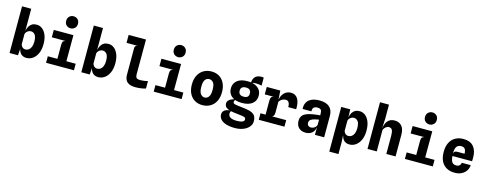

<svg xmlns="http://www.w3.org/2000/svg" viewBox="-30 -1857 7860 3101"><g transform="rotate(15 3900.0 -306.0)"><path d="M354 6.5Q317.5 6.5 290.5 -7.5Q263.5 -21.5 246.2 -48Q229 -74.5 221.5 -111.5L204 -157.5L226.5 -187Q232 -167.5 242.5 -152.8Q253 -138 268.5 -129.8Q284 -121.5 304.5 -121.5Q335.5 -121.5 359.8 -139.5Q384 -157.5 398.2 -192.5Q412.5 -227.5 412.5 -278Q412.5 -361.5 385.2 -395Q358 -428.5 317 -428.5Q297 -428.5 277.5 -418.5Q258 -408.5 244.2 -392Q230.5 -375.5 226.5 -356.5L221 -378.5L226.5 -415.5Q238 -460 256.8 -491.2Q275.5 -522.5 305.8 -539.2Q336 -556 381.5 -556Q431 -556 473 -524.5Q515 -493 540.8 -431.2Q566.5 -369.5 566.5 -278.5Q566.5 -191 538.2 -127Q510 -63 462 -28.2Q414 6.5 354 6.5ZM73 0V-780.5H226.5V-508V-157L222.5 -129.5L221 -93.5L213.5 0Z M844 -15V-339.5Q844 -386.5 857.5 -401.8Q871 -417 898.5 -421.5L844 -460.5V-487.5L995 -545.5L994 -15ZM683.5 0V-109H1150V0ZM666.5 -421.5V-545.5H995L972.5 -421.5ZM920 -640Q879 -640 850.2 -667Q821.5 -694 821.5 -740Q821.5 -786.5 850.5 -813.8Q879.5 -841 920 -841Q961 -841 989.8 -814.2Q1018.5 -787.5 1018.5 -740Q1018.5 -694 989.2 -667Q960 -640 920 -640Z M1554 6.5Q1517.5 6.5 1490.5 -7.5Q1463.5 -21.5 1446.2 -48Q1429 -74.5 1421.5 -111.5L1404 -157.5L1426.5 -187Q1432 -167.5 1442.5 -152.8Q1453 -138 1468.5 -129.8Q1484 -121.5 1504.5 -121.5Q1535.5 -121.5 1559.8 -139.5Q1584 -157.5 1598.2 -192.5Q1612.5 -227.5 1612.5 -278Q1612.5 -361.5 1585.2 -395Q1558 -428.5 1517 -428.5Q1497 -428.5 1477.5 -418.5Q1458 -408.5 1444.2 -392Q1430.5 -375.5 1426.5 -356.5L1421 -378.5L1426.5 -415.5Q1438 -460 1456.8 -491.2Q1475.5 -522.5 1505.8 -539.2Q1536 -556 1581.5 -556Q1631 -556 1673 -524.5Q1715 -493 1740.8 -431.2Q1766.5 -369.5 1766.5 -278.5Q1766.5 -191 1738.2 -127Q1710 -63 1662 -28.2Q1614 6.5 1554 6.5ZM1273 0V-780.5H1426.5V-508V-157L1422.5 -129.5L1421 -93.5L1413.5 0Z M2181 8Q2114.5 8 2073.5 -10.8Q2032.5 -29.5 2014 -66Q1995.5 -102.5 1995.5 -154.5V-599Q1995.5 -618 2006.8 -631Q2018 -644 2037.5 -647.5H1855.5V-780.5H2145.5L2144.5 -207.5Q2144.5 -157.5 2161 -140.5Q2177.5 -123.5 2227 -123.5Q2249.5 -123.5 2284.5 -127.8Q2319.5 -132 2350 -141V-15.5Q2313.5 -4.5 2267.5 1.8Q2221.5 8 2181 8Z M2644 -15V-339.5Q2644 -386.5 2657.5 -401.8Q2671 -417 2698.5 -421.5L2644 -460.5V-487.5L2795 -545.5L2794 -15ZM2483.5 0V-109H2950V0ZM2466.5 -421.5V-545.5H2795L2772.5 -421.5ZM2720 -640Q2679 -640 2650.2 -667Q2621.5 -694 2621.5 -740Q2621.5 -786.5 2650.5 -813.8Q2679.5 -841 2720 -841Q2761 -841 2789.8 -814.2Q2818.5 -787.5 2818.5 -740Q2818.5 -694 2789.2 -667Q2760 -640 2720 -640Z M3296.5 7.5Q3221.5 7.5 3165.8 -26.5Q3110 -60.5 3079.2 -123.2Q3048.5 -186 3048.5 -271.5Q3048.5 -361 3081.2 -424.8Q3114 -488.5 3171.8 -522.5Q3229.5 -556.5 3304 -556.5Q3380 -556.5 3435.5 -521.8Q3491 -487 3521.2 -424Q3551.5 -361 3551.5 -276Q3551.5 -186 3518.5 -122.8Q3485.5 -59.5 3428 -26Q3370.5 7.5 3296.5 7.5ZM3301 -121Q3340 -121 3367.5 -155.5Q3395 -190 3395 -275Q3395 -361.5 3366.8 -394.8Q3338.5 -428 3299 -428Q3259.5 -428 3232.5 -394.8Q3205.5 -361.5 3205.5 -277.5Q3205.5 -190 3234.2 -155.5Q3263 -121 3301 -121Z M3903 229Q3816 229 3754.8 210Q3693.5 191 3661.2 155.8Q3629 120.5 3629 72Q3629 40.5 3646.2 18.8Q3663.5 -3 3693 -14.2Q3722.5 -25.5 3759 -24.5L3779.5 -27Q3772.5 -21 3767.5 -13.8Q3762.5 -6.5 3759.8 3Q3757 12.5 3757 24Q3757 53 3773.2 71.8Q3789.5 90.5 3821 99.5Q3852.5 108.5 3899 108.5Q3960 108.5 3992.5 94.8Q4025 81 4024.5 52Q4024.5 30 4007.8 20.5Q3991 11 3947 6L3817.5 -10Q3750.5 -18.5 3716.8 -35.8Q3683 -53 3671.8 -74.8Q3660.5 -96.5 3660.5 -117.5Q3660.5 -146.5 3678 -166.8Q3695.5 -187 3721.2 -199.5Q3747 -212 3771.8 -217.5Q3796.5 -223 3811 -221.5Q3797 -214.5 3785.8 -205Q3774.5 -195.5 3774.5 -173.5Q3774.5 -156.5 3788 -148.2Q3801.5 -140 3843 -134.5L3983 -117Q4059.5 -107.5 4099.8 -85.5Q4140 -63.5 4154.8 -31.5Q4169.5 0.5 4169.5 40Q4169.5 86 4147.2 121.2Q4125 156.5 4087 180.5Q4049 204.5 4001.2 216.8Q3953.5 229 3903 229ZM3906 -192Q3795 -192 3734 -241.2Q3673 -290.5 3673 -374.5Q3673 -458 3734.2 -507Q3795.5 -556 3907 -555Q3980 -554.5 4031.8 -532.2Q4083.5 -510 4111.2 -469.2Q4139 -428.5 4139 -372Q4139 -289 4078 -240.5Q4017 -192 3906 -192ZM3906.5 -297Q3949.5 -297 3970.5 -315Q3991.5 -333 3991.5 -372.5Q3991.5 -412.5 3970.2 -431.2Q3949 -450 3905.5 -450Q3866 -450 3843 -432Q3820 -414 3820 -375Q3820 -334.5 3843.2 -315.8Q3866.5 -297 3906.5 -297ZM3969.5 -539.5 3962.5 -544.5Q3967 -601 3988 -630.8Q4009 -660.5 4039.8 -671.5Q4070.5 -682.5 4103 -682.5Q4113 -682.5 4124.2 -681.5Q4135.5 -680.5 4141.5 -678V-545Q4118.5 -550.5 4095.8 -553Q4073 -555.5 4057 -555.5Q4049.5 -555.5 4034.8 -555.8Q4020 -556 4002.8 -552.8Q3985.5 -549.5 3969.5 -539.5Z M4240 0V-109H4669.5V0ZM4227.5 -421.5V-546H4426.5V-421.5ZM4325 -10V-339.5Q4325 -380 4336.5 -398.8Q4348 -417.5 4378 -421.5L4325 -454V-546H4454L4463.5 -396.5Q4473.5 -448.5 4497.2 -484.2Q4521 -520 4556 -538.5Q4591 -557 4634 -557Q4707 -557 4745.8 -496.2Q4784.5 -435.5 4779.5 -320.5H4647.5Q4647 -375.5 4629.5 -400.5Q4612 -425.5 4579.5 -425.5Q4546 -425.5 4515.8 -408Q4485.5 -390.5 4470.5 -362V-180.5Q4470.5 -151 4460.8 -132.5Q4451 -114 4432.5 -109L4470.5 -82L4472 -10Z M5024.5 6Q4949.5 6 4907 -36.5Q4864.5 -79 4864.5 -151Q4864.5 -213.5 4901.8 -249.8Q4939 -286 5026.5 -305Q5045.5 -309 5067.5 -312.8Q5089.5 -316.5 5117.2 -319.8Q5145 -323 5180 -326V-354Q5180 -398.5 5164 -417.2Q5148 -436 5105.5 -436Q5064.5 -436 5044 -415.8Q5023.5 -395.5 5026 -352H4879Q4873.5 -415 4898.8 -460.8Q4924 -506.5 4977.2 -531.2Q5030.5 -556 5109 -556Q5220.5 -556 5277 -505.2Q5333.5 -454.5 5333.5 -357V0H5179L5180 -127.5Q5173.5 -84 5152.5 -54.2Q5131.5 -24.5 5099 -9.2Q5066.5 6 5024.5 6ZM5083.5 -97Q5105 -97 5126 -106.8Q5147 -116.5 5161.8 -132.5Q5176.5 -148.5 5180 -168V-254Q5167.5 -251.5 5154 -249Q5140.5 -246.5 5129 -244.2Q5117.5 -242 5110 -240Q5067 -229.5 5044.2 -211Q5021.5 -192.5 5021.5 -159.5Q5021.5 -129.5 5039.5 -113.2Q5057.5 -97 5083.5 -97Z M5473 201.5V-545.5H5623.5L5626.5 -459V-144L5620.5 -96.5L5626.5 0.5V201.5ZM5781.5 -556Q5831 -556 5873 -524.5Q5915 -493 5940.8 -431.2Q5966.5 -369.5 5966.5 -278.5Q5966.5 -191 5938.2 -127Q5910 -63 5862 -28.2Q5814 6.5 5754 6.5Q5717.5 6.5 5690.5 -7.5Q5663.5 -21.5 5646.2 -48Q5629 -74.5 5621.5 -111.5L5604 -157.5L5626.5 -187Q5632 -167.5 5642.5 -152.8Q5653 -138 5668.5 -129.8Q5684 -121.5 5704.5 -121.5Q5735.5 -121.5 5759.8 -139.5Q5784 -157.5 5798.2 -192.5Q5812.5 -227.5 5812.5 -278Q5812.5 -361.5 5785.2 -395Q5758 -428.5 5717 -428.5Q5697 -428.5 5677.5 -418.5Q5658 -408.5 5644.2 -392Q5630.5 -375.5 5626.5 -356.5L5621 -378.5L5626.5 -415.5Q5638 -460 5656.8 -491.2Q5675.5 -522.5 5705.8 -539.2Q5736 -556 5781.5 -556Z M6058.5 0V-780.5H6208.5V-545.5L6200.5 -390L6205 -346L6200 -381.5Q6206 -426.5 6223.8 -466.8Q6241.5 -507 6276.5 -532Q6311.5 -557 6367.5 -557Q6439 -557 6483.2 -508.8Q6527.5 -460.5 6527.5 -361.5V0H6373V-303.5Q6373 -372 6356.8 -401Q6340.5 -430 6302 -430Q6274.5 -430 6251 -410.8Q6227.5 -391.5 6213 -360.5V0Z M6844 -15V-339.5Q6844 -386.5 6857.5 -401.8Q6871 -417 6898.5 -421.5L6844 -460.5V-487.5L6995 -545.5L6994 -15ZM6683.5 0V-109H7150V0ZM6666.5 -421.5V-545.5H6995L6972.5 -421.5ZM6920 -640Q6879 -640 6850.2 -667Q6821.5 -694 6821.5 -740Q6821.5 -786.5 6850.5 -813.8Q6879.5 -841 6920 -841Q6961 -841 6989.8 -814.2Q7018.5 -787.5 7018.5 -740Q7018.5 -694 6989.2 -667Q6960 -640 6920 -640Z M7516.5 7.5Q7434.5 7.5 7377 -25.5Q7319.5 -58.5 7289.2 -121Q7259 -183.5 7259 -272Q7259 -364.5 7291 -428Q7323 -491.5 7381 -524Q7439 -556.5 7516.5 -556.5Q7628.5 -556.5 7685.8 -490.2Q7743 -424 7743 -303Q7743 -289.5 7742.2 -275Q7741.5 -260.5 7740.5 -244.5H7412.5Q7416 -198.5 7426.2 -169.2Q7436.5 -140 7457.2 -126.2Q7478 -112.5 7512.5 -112.5Q7543.5 -112.5 7563.5 -130Q7583.5 -147.5 7587 -178H7737Q7733 -122 7703.8 -80.2Q7674.5 -38.5 7626.5 -15.5Q7578.5 7.5 7516.5 7.5ZM7409.5 -280.5Q7413.5 -310 7429.8 -320.2Q7446 -330.5 7471.5 -330.5H7592.5Q7592 -383 7573.2 -409Q7554.5 -435 7511 -435Q7458 -435 7433.2 -398.8Q7408.5 -362.5 7409.5 -280.5Z"/></g></svg>

Font: Spline Sans Mono
Style: Regular
Weight: 400
Monospace: yes
Designer: Eben Sorkin, Mirko Velimirovic
Foundry: Sorkin Type
Version: Version 1.004